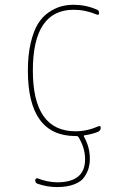

<svg xmlns="http://www.w3.org/2000/svg" viewBox="-20 -550 540 790"><path d="M291 9.8Q94.7 9.8 94.7 -259.8Q94.7 -324.2 106.4 -373.5Q118.2 -422.9 136.2 -452.1Q154.3 -481.4 180.2 -499Q206.1 -516.6 230.5 -523.4Q254.9 -530.3 283.2 -530.3Q333 -530.3 377.9 -510.7Q387.7 -507.8 387.7 -496.1Q387.7 -486.3 377.9 -490.2Q331.1 -509.8 283.2 -509.8Q115.2 -509.8 115.2 -259.8Q115.2 -9.8 291 -9.8Q337.9 -9.8 384.8 -30.3Q394.5 -34.2 394.5 -23.9Q394.5 -13.7 383.8 -7.8Q360.4 2 327.1 6.8Q326.2 6.8 325.2 8.3Q324.2 9.8 325.2 11.7Q350.6 56.6 349.6 105.5Q349.6 124 344.7 141.6Q339.8 159.2 327.1 178.2Q314.5 197.3 285.2 208.5Q255.9 219.7 214.8 219.7Q173.8 219.7 134.8 206.1Q125 203.1 125 191.4Q125 187.5 127.9 185.1Q130.9 182.6 134.8 183.6Q172.9 199.2 214.8 200.2Q330.1 200.2 330.1 105.5Q330.1 58.6 302.7 13.7Q299.8 9.8 295.9 9.8Z"/></svg>

Font: Rounded-X Mgen+ 1m thin
Style: Regular
Weight: 100
Designer: [Source Han Sans]
Ryoko NISHIZUKA  (kana & ideographs); Paul D. Hunt (Latin, Greek & Cyrillic); Wenlong ZHANG  (bopomofo
Version: Version 1.059.20150602